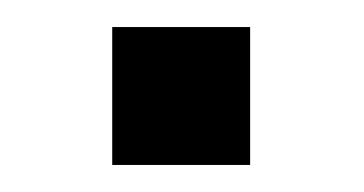

<svg xmlns="http://www.w3.org/2000/svg" viewBox="-20 -337 269 142"><path d="M63 -317H165V-215H63Z"/></svg>

Font: wassup Sans
Style: Regular
Weight: 400
Version: Version 2.001